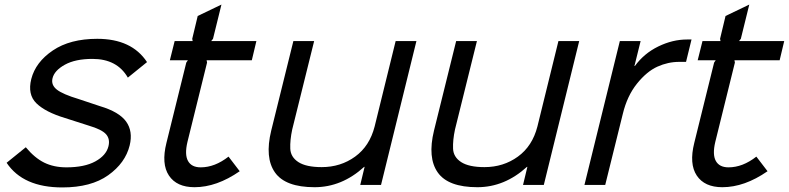

<svg xmlns="http://www.w3.org/2000/svg" viewBox="-20 -810 3455 841"><path d="M548 -173Q529 -96 454 -42.5Q379 11 253 11Q81 11 9 -97L93 -165Q132 -118 174 -97.5Q216 -77 271 -77Q350 -77 397.5 -103Q445 -129 455 -169Q463 -201 444.5 -222Q426 -243 368 -260Q316 -276 265 -293Q179 -319 139.5 -357.5Q100 -396 117 -464Q136 -538 211.5 -589Q287 -640 406 -640Q557 -640 624 -538L540 -470Q493 -552 385 -552Q310 -552 264 -526.5Q218 -501 210 -467Q203 -438 229 -417.5Q255 -397 325 -376L418 -345Q502 -320 532.5 -277.5Q563 -235 548 -173Z M981 -124 1030 -60Q929 10 832 10Q754 10 720 -41Q686 -92 709 -184L796 -536L803 -546H724L745 -630H824L822 -640L846 -740L950 -790L913 -640L905 -630H1103L1083 -546H885L887 -536L801 -188Q788 -133 803.5 -105Q819 -77 859 -77Q921 -77 981 -124Z M1804 -630 1649 0H1558L1577 -79H1575Q1477 10 1358 10Q1230 10 1184.5 -54.5Q1139 -119 1168 -238L1265 -630H1356L1260 -243Q1250 -196 1251.5 -159Q1253 -122 1287 -100Q1321 -78 1389 -78Q1472 -78 1535.5 -124Q1599 -170 1621 -256L1713 -630Z M2517 -630 2362 0H2271L2290 -79H2288Q2190 10 2071 10Q1943 10 1897.5 -54.5Q1852 -119 1881 -238L1978 -630H2069L1973 -243Q1963 -196 1964.5 -159Q1966 -122 2000 -100Q2034 -78 2102 -78Q2185 -78 2248.5 -124Q2312 -170 2334 -256L2426 -630Z M3009 -637 2985 -539H2955Q2906 -539 2859.5 -518Q2813 -497 2770 -443.5Q2727 -390 2708 -311L2631 0H2540L2695 -630H2786L2759 -521H2761Q2801 -576 2863.5 -606.5Q2926 -637 2989 -637Z M3293 -124 3342 -60Q3241 10 3144 10Q3066 10 3032 -41Q2998 -92 3021 -184L3108 -536L3115 -546H3036L3057 -630H3136L3134 -640L3158 -740L3262 -790L3225 -640L3217 -630H3415L3395 -546H3197L3199 -536L3113 -188Q3100 -133 3115.5 -105Q3131 -77 3171 -77Q3233 -77 3293 -124Z"/></svg>

Font: Sinkin Sans 400 Italic
Style: Italic
Weight: 400
Italic angle: -112°
Designer: Keith Bates
Foundry: K-Type
Version: Sinkin Sans (version 1.0)  by Keith Bates   •   © 2014   www